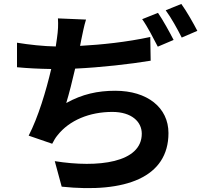

<svg xmlns="http://www.w3.org/2000/svg" viewBox="-20 -885 1040 971"><path d="M779 -820 699 -788C727 -749 757 -689 778 -649L858 -683C839 -720 804 -784 779 -820ZM897 -865 818 -833C846 -795 878 -737 899 -695L978 -729C960 -764 924 -828 897 -865ZM66 -669V-545C117 -540 176 -537 239 -536C213 -425 173 -292 125 -199L244 -158C253 -175 260 -188 271 -201C331 -277 433 -319 548 -319C646 -319 697 -269 697 -209C697 -62 476 -35 257 -70L292 59C615 93 832 12 832 -212C832 -341 725 -426 563 -426C474 -426 396 -409 315 -364C330 -413 346 -477 360 -538C490 -544 639 -561 742 -578L740 -698C620 -672 494 -659 385 -653L391 -684C398 -716 404 -751 415 -786L273 -792C275 -759 274 -733 268 -691L262 -650C201 -651 126 -659 66 -669Z"/></svg>

Font: Noto Sans Mono CJK SC
Style: Bold
Weight: 700
Designer: Ryoko NISHIZUKA 西塚涼子 (kana, bopomofo & ideographs); Paul D. Hunt (Latin, Greek & Cyrillic); Sandoll Communications 산돌커뮤니
Foundry: Adobe
Version: Version 2.004;hotconv 1.0.118;makeotfexe 2.5.65603